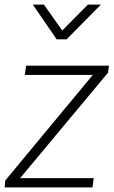

<svg xmlns="http://www.w3.org/2000/svg" viewBox="-23 -810 491 830"><path d="M-3 0H377L382 -40H64L444 -496L448 -526H90L84 -486H378L0 -30ZM119 -790 222 -640H265L413 -790H357L246 -678L167 -790Z"/></svg>

Font: Mluvka ExtraLight
Style: Italic
Weight: 200
Italic angle: -8°
Designer: Modified by Jiří Krblich, Original typeface by Gumpita Rahayu
Foundry: Gumpita Rahayu & Jiří Krblich
Version: Version 2.000;Glyphs 3.1.1 (3134)